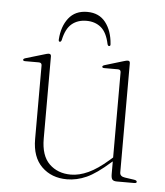

<svg xmlns="http://www.w3.org/2000/svg" viewBox="-48 -657 608 708"><g transform="rotate(5 256.0 -303.0)"><path d="M96 -129.5V-402Q96 -412.5 85 -412.5H34.5Q26.5 -412.5 26.5 -417Q26.5 -421 34.5 -423.5L103.5 -444Q114 -447.5 119 -447.5Q127.5 -447.5 127.5 -438.5V-134Q127.5 -71 158.5 -40.8Q189.5 -10.5 238.5 -10.5Q269 -10.5 302.8 -26Q336.5 -41.5 376.5 -76.5L388.5 -87V-402Q388.5 -412.5 378 -412.5H327.5Q319.5 -412.5 319.5 -417Q319.5 -421 327.5 -423.5L395.5 -444Q406.5 -447.5 411.5 -447.5Q419.5 -447.5 419.5 -438.5V-34.5Q419.5 -19.5 438.5 -17L473 -12Q483 -10.5 483 -5Q483 0 474.5 0H410Q398 0 393.2 -5.2Q388.5 -10.5 388.5 -25.5V-72.5L383.5 -68.5Q334 -24.5 298 -8.2Q262 8 225.5 8Q168.5 8 132.2 -27.5Q96 -63 96 -129.5ZM247 -580.5Q214.5 -580.5 192.8 -562.5Q171 -544.5 162 -502Q160 -495 155.5 -495Q150.5 -495 151 -503Q154 -551.5 178.2 -582.5Q202.5 -613.5 247 -613.5Q291 -613.5 315 -582.5Q339 -551.5 342.5 -503Q343.5 -495 337.5 -495Q333.5 -495 331.5 -502Q322.5 -544.5 300.8 -562.5Q279 -580.5 247 -580.5Z"/></g></svg>

Font: Fraunces 72pt S000 Thin
Style: Regular
Weight: 100
Version: Version 1.000; ttfautohint (v1.8.3)